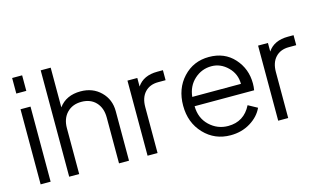

<svg xmlns="http://www.w3.org/2000/svg" viewBox="-88 -1016 2181 1299"><g transform="rotate(-15 1002.0 -366.5)"><path d="M60 -636V-745H130V-636ZM60 0V-526H130V0Z M483 -538Q568 -538 623.5 -483.5Q679 -429 679 -347V0H609V-321Q609 -388 571.5 -428Q534 -468 470 -468Q407 -468 368.5 -428Q330 -388 330 -321V0H260V-745H330V-467Q382 -538 483 -538Z M1020 -532H1059V-462H1007Q948 -462 913.5 -425Q879 -388 879 -322V0H809V-526H878V-466Q922 -532 1020 -532Z M1624 -288Q1624 -264 1620 -241H1203Q1204 -157 1259 -105Q1314 -53 1389 -53Q1500 -53 1551 -155L1615 -120Q1589 -63 1528 -25.5Q1467 12 1389 12Q1278 12 1203.5 -66.5Q1129 -145 1129 -264Q1129 -383 1201 -460.5Q1273 -538 1382 -538Q1491 -538 1557.5 -464.5Q1624 -391 1624 -288ZM1204 -306H1545Q1545 -376 1495.5 -424.5Q1446 -473 1382 -473Q1314 -473 1263 -427Q1212 -381 1204 -306Z M1935 -532H1974V-462H1922Q1863 -462 1828.5 -425Q1794 -388 1794 -322V0H1724V-526H1793V-466Q1837 -532 1935 -532Z"/></g></svg>

Font: Plus Jakarta Display Light
Style: Regular
Weight: 300
Designer: Gumpita Rahayu
Foundry: Tokotype Studio
Version: Version 1.000;hotconv 1.0.109;makeotfexe 2.5.65596